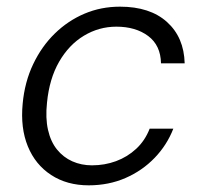

<svg xmlns="http://www.w3.org/2000/svg" viewBox="-20 -544 607 576"><path d="M246 12Q181 12 133.5 -19Q86 -50 63.5 -105Q41 -160 48 -233Q54 -298 79.5 -351.5Q105 -405 144.5 -443.5Q184 -482 233.5 -503Q283 -524 340 -524Q430 -524 481 -478Q532 -432 534 -354H463Q462 -408 424.5 -436Q387 -464 329 -464Q277 -464 232 -437Q187 -410 157.5 -359Q128 -308 121 -236Q116 -190 124 -154.5Q132 -119 151 -95.5Q170 -72 197 -60Q224 -48 256 -48Q294 -48 328 -60.5Q362 -73 388.5 -97.5Q415 -122 429 -158H500Q481 -109 444 -70.5Q407 -32 356.5 -10Q306 12 246 12Z"/></svg>

Font: DM Sans 12pt Light
Style: Italic
Weight: 300
Italic angle: -10°
Version: Version 4.004;gftools[0.9.30]